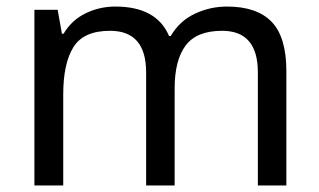

<svg xmlns="http://www.w3.org/2000/svg" viewBox="-20 -566 975 586"><path d="M673 -546Q764 -546 809 -499.5Q854 -453 854 -349V0H767V-345Q767 -472 658 -472Q580 -472 546.5 -427Q513 -382 513 -296V0H426V-345Q426 -472 316 -472Q235 -472 204 -422Q173 -372 173 -278V0H85V-536H156L169 -463H174Q199 -505 241.5 -525.5Q284 -546 332 -546Q458 -546 496 -456H501Q528 -502 574.5 -524Q621 -546 673 -546Z"/></svg>

Font: Noto Sans Old Sogdian
Style: Regular
Weight: 400
Designer: Monotype Design Team
Foundry: Monotype Imaging Inc.
Version: Version 2.002; ttfautohint (v1.8.4.7-5d5b)